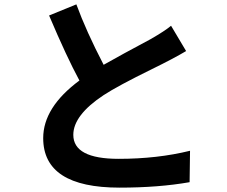

<svg xmlns="http://www.w3.org/2000/svg" viewBox="-20 -817 1040 880"><path d="M330 -797Q375 -674 455 -520Q536 -566 671 -638Q737 -676 764 -699L833 -583Q778 -550 676 -500Q519 -423 455 -381Q316 -289 316 -199Q316 -89 524 -89Q701 -89 851 -126L849 18Q707 43 528 43Q178 43 178 -184Q178 -325 344 -448Q286 -555 205 -746Z"/></svg>

Font: Swei Fan Sans CJK TC
Style: Bold
Weight: 700
Version: Version 2.130